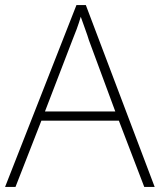

<svg xmlns="http://www.w3.org/2000/svg" viewBox="-20 -736 630 756"><path d="M548 0 448 -261H143L41 0H0L281 -716H318L589 0ZM330 -578Q325 -595 316 -619.5Q307 -644 298 -670Q291 -646 282 -621.5Q273 -597 265 -578L157 -297H434Z"/></svg>

Font: Noto Sans Gujarati UI ExtraLight
Style: Regular
Weight: 200
Designer: Jelle Bosma - Monotype Design Team, Universal Thirst
Foundry: Monotype Imaging Inc.
Version: Version 2.106; ttfautohint (v1.8.4.7-5d5b)